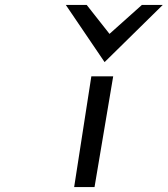

<svg xmlns="http://www.w3.org/2000/svg" viewBox="-20 -762 683 782"><path d="M406 -509 643 -742H558L426 -624L333 -742H248ZM441 -451H352L282 0H365Z"/></svg>

Font: Charger Monospace
Style: Regular
Weight: 400
Designer: Jasper
Foundry: Cannot Into Space Fonts
Version: Version 0.980